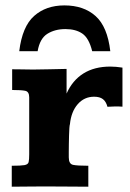

<svg xmlns="http://www.w3.org/2000/svg" viewBox="-20 -705 489 725"><path d="M24.4 0V-79.1Q59.1 -79.1 72.5 -81.5Q85.9 -84 88.1 -93Q90.3 -102.1 90.3 -122.1V-337.4Q90.3 -358.9 75.4 -362.1Q60.5 -365.2 25.9 -365.2V-443.4Q36.6 -443.4 55.7 -443.1Q74.7 -442.9 90.3 -442.6Q106 -442.4 106 -442.4Q136.2 -442.4 167.5 -443.4Q198.7 -444.3 231.4 -444.8V-351.6Q253.4 -401.4 294.9 -427.5Q336.4 -453.6 396.5 -453.6Q417.5 -453.6 442.4 -449.7V-302.2Q430.2 -303.2 413.6 -303Q397 -302.7 385.7 -301.8Q380.4 -321.8 368.4 -330.8Q356.4 -339.8 335.4 -339.8Q298.3 -339.8 273.7 -311.8Q249 -283.7 244.1 -236.3Q242.7 -232.4 241.9 -220.7Q241.2 -209 240.7 -193.1Q240.2 -177.2 240 -160.9Q239.7 -144.5 239.7 -131.1Q239.7 -117.7 239.7 -110.8Q239.7 -85.9 255.9 -82.5Q272 -79.1 313.5 -79.1V0Q274.4 0 236.8 -0.5Q199.2 -1 148.4 -1Q108.4 -1 81.3 -0.5Q54.2 0 24.4 0ZM223.1 -684.6Q295.9 -684.6 340.8 -644.5Q385.7 -604.5 396.5 -511.7H328.1Q315.9 -561 291 -578.1Q266.1 -595.2 227.1 -595.2Q187.5 -595.2 158.9 -577.4Q130.4 -559.6 122.1 -511.7H52.7Q64 -605 108.9 -644.8Q153.8 -684.6 223.1 -684.6Z"/></svg>

Font: Kameron
Style: Regular
Weight: 400
Designer: Vernon Adams
Foundry: Vernon Adams
Version: Version 1.100